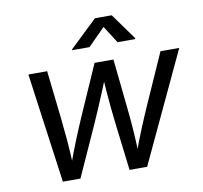

<svg xmlns="http://www.w3.org/2000/svg" viewBox="-83 -850 996 940"><g transform="rotate(-10 415.0 -380.5)"><path d="M154.8 0 79.6 -545.9H172.9L199.7 -307.6Q205.1 -258.8 210.4 -197.3Q215.8 -135.7 218.8 -57.1H203.6Q230.5 -131.8 255.6 -193.6Q280.8 -255.4 303.7 -307.6L408.7 -545.9H502.4L527.3 -307.6Q532.7 -258.8 537.4 -197.3Q542 -135.7 544.4 -57.1H528.8Q556.2 -132.3 581.5 -193.6Q606.9 -254.9 630.4 -307.6L736.3 -545.9H829.6L573.7 0H486.3L456.5 -247.1Q452.6 -281.7 448.7 -320.3Q444.8 -358.9 441.7 -401.1Q438.5 -443.4 435.5 -487.3H454.6Q437.5 -443.8 420.2 -402.1Q402.8 -360.4 386.2 -321.3Q369.6 -282.2 353.5 -246.6L242.2 0ZM397.5 -626H311L312 -630.4L448.2 -760.7H531.7L625.5 -630.4L624.5 -626H537.1L482.4 -711.4Z"/></g></svg>

Font: Inter
Style: Italic
Weight: 400
Italic angle: -9.3988°
Designer: Rasmus Andersson
Foundry: rsms
Version: Version 4.001;git-66647c0bb